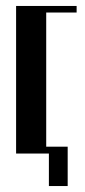

<svg xmlns="http://www.w3.org/2000/svg" viewBox="-20 -515 285 644"><path d="M34 -495H237V-473H135V0H34ZM120 -23H207V109H144V0H120Z"/></svg>

Font: Moniqa Extra Bold Narrow Heading
Style: Regular
Weight: 800
Width: 4
Designer: Rajesh Rajput
Foundry: Rajesh Rajput
Version: Version 1.000;December 15, 2022;FontCreator 14.0.0.2794 32-b